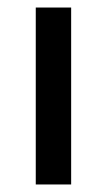

<svg xmlns="http://www.w3.org/2000/svg" viewBox="-20 -490 284 510"><path d="M75 0V-470H169V0Z"/></svg>

Font: Gantari Medium
Style: Regular
Weight: 500
Designer: Anugrah Pasau
Foundry: Lafontype
Version: Version 1.000; ttfautohint (v1.8.4.7-5d5b)